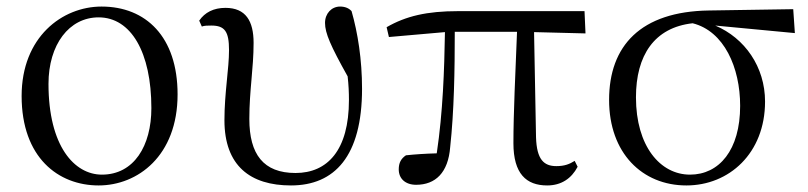

<svg xmlns="http://www.w3.org/2000/svg" viewBox="-20 -551 2467 586"><path d="M281 15C400 15 522 -75 522 -263C522 -439 425 -531 290 -531C170 -531 46 -438 46 -258C46 -70 158 15 281 15ZM291 -18C207 -18 128 -105 128 -295C128 -415 191 -498 281 -498C380 -498 442 -391 442 -221C442 -106 389 -18 291 -18Z M868 15C1001 15 1085 -74 1085 -280C1085 -369 1072 -451 1053 -517C1045 -526 1033 -531 1018 -531C992 -531 972 -510 972 -481C972 -450 989 -411 1041 -318C1044 -292 1045 -269 1045 -246C1045 -92 979 -23 882 -23C784 -23 741 -80 741 -188C741 -275 754 -342 754 -420C754 -487 730 -527 668 -527C632 -527 605 -513 588 -488L596 -470C604 -473 614 -473 625 -473C666 -473 679 -455 679 -398C679 -341 665 -267 665 -184C665 -45 744 15 868 15Z M1650 15C1693 15 1724 -6 1743 -42L1734 -60C1718 -50 1703 -44 1678 -44C1640 -44 1618 -64 1616 -132L1610 -453L1767 -449L1764 -517H1378C1283 -517 1219 -502 1160 -468L1167 -438L1338 -453C1336 -337 1332 -211 1313 -83C1277 -82 1247 -80 1219 -77C1204 -67 1197 -54 1197 -34C1197 -6 1217 13 1250 13C1309 13 1348 -24 1354 -102C1366 -212 1368 -337 1368 -454H1558C1553 -328 1547 -205 1547 -114C1547 -21 1586 15 1650 15Z M2075 15C2205 15 2315 -83 2315 -241C2315 -347 2253 -435 2163 -473L2406 -450L2401 -523L2144 -519C1935 -516 1839 -411 1839 -246C1839 -84 1940 15 2075 15ZM2094 -480C2190 -456 2239 -345 2239 -228C2239 -93 2175 -18 2086 -18C1995 -18 1921 -105 1921 -254C1921 -382 1977 -467 2094 -480Z"/></svg>

Font: Source Han Serif KR
Style: Regular
Weight: 400
Designer: Ryoko NISHIZUKA 西塚涼子 (kana & ideographs); Frank Grießhammer (Latin, Greek & Cyrillic); Wenlong ZHANG 张文龙 (bopomofo); San
Foundry: Adobe
Version: Version 2.001;hotconv 1.1.0;makeotfexe 2.6.0